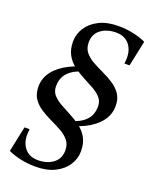

<svg xmlns="http://www.w3.org/2000/svg" viewBox="-168 -806 881 1112"><g transform="rotate(20 272.5 -250.0)"><path d="M245 -64 252 -97Q325 -105 369 -140Q413 -175 413 -236Q413 -268 394 -289.5Q375 -311 344.5 -328Q314 -345 280.5 -362.5Q247 -380 216.5 -402.5Q186 -425 167 -458.5Q148 -492 148 -541Q148 -587 173.5 -626.5Q199 -666 247.5 -690.5Q296 -715 366 -715Q414 -715 458 -705.5Q502 -696 536 -680L503 -523Q487 -522 471 -523Q482 -591 453 -633Q424 -675 366 -675Q310 -675 272.5 -647Q235 -619 235 -567Q235 -531 254.5 -507Q274 -483 305.5 -465.5Q337 -448 371.5 -432Q406 -416 437.5 -395.5Q469 -375 488.5 -346Q508 -317 508 -273Q508 -221 475.5 -178.5Q443 -136 384 -107Q325 -78 245 -64ZM312 -436 305 -403Q232 -396 188 -360.5Q144 -325 144 -264Q144 -232 163 -210.5Q182 -189 212.5 -172Q243 -155 276.5 -137.5Q310 -120 340.5 -97.5Q371 -75 390 -41.5Q409 -8 409 41Q409 87 383.5 126.5Q358 166 309.5 190.5Q261 215 191 215Q143 215 99 205.5Q55 196 21 180L54 23Q70 22 86 23Q75 91 104 133Q133 175 191 175Q247 175 284.5 147Q322 119 322 67Q322 31 302.5 7Q283 -17 251.5 -34.5Q220 -52 185.5 -68Q151 -84 119.5 -104.5Q88 -125 68.5 -154Q49 -183 49 -227Q49 -280 81.5 -322Q114 -364 173 -393.5Q232 -423 312 -436Z"/></g></svg>

Font: Poltawski Nowy
Style: Italic
Weight: 400
Italic angle: -12°
Designer: Adam Pótawski, Mateusz Machalski, Borys Kosmynka, Ania Wieluska
Foundry: Capitalics.wtf
Version: Version 1.001;gftools[0.9.25]